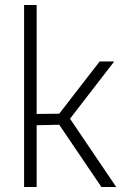

<svg xmlns="http://www.w3.org/2000/svg" viewBox="-20 -745 504 765"><path d="M126 0H76V-725H126V-291L216 -292L377 -500H435L259 -272L443 0H384L216 -248L126 -246Z"/></svg>

Font: TitilliumText
Style: Light
Weight: 300
Designer: Accademia di Belle Arti di Urbino and others
Foundry: Accademia di Belle Arti di Urbino and others.
Version: Version 60.001